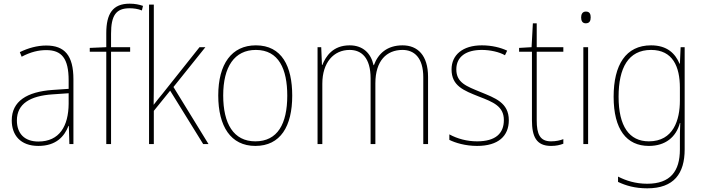

<svg xmlns="http://www.w3.org/2000/svg" viewBox="-20 -785 3833 1046"><path d="M232 -537C182 -537 133 -523 88 -501L98 -476C147 -502 190 -512 232 -512C316 -512 354 -467 354 -347V-301L266 -295C127 -285 44 -234 44 -129C44 -49 91 10 189 10C286 10 331 -42 353 -99H355L358 0H380V-353C380 -483 332 -537 232 -537ZM267 -271 354 -277V-220C353 -98 304 -14 189 -14C114 -14 72 -57 72 -129C72 -220 145 -263 267 -271Z M689 -503V-528H585V-601C585 -701 612 -740 686 -740C707 -740 732 -737 753 -728L759 -753C738 -760 716 -765 686 -765C594 -765 559 -710 559 -604V-528L469 -524V-503H559V0H585V-503Z M818 -376V-760H792V0H818V-181L907 -291L1087 0H1116L925 -311L1099 -528H1067L865 -274C847 -252 836 -239 817 -214C818 -271 818 -318 818 -376Z M1572 -264C1572 -423 1516 -538 1374 -538C1242 -538 1169 -436 1169 -265C1169 -97 1237 10 1371 10C1508 10 1572 -97 1572 -264ZM1196 -265C1196 -421 1257 -513 1374 -513C1499 -513 1545 -408 1545 -264C1545 -110 1492 -15 1371 -15C1252 -15 1196 -112 1196 -265Z M2173 -538C2089 -538 2040 -493 2017 -430H2015C2001 -495 1957 -538 1885 -538C1793 -538 1755 -478 1736 -431H1734L1730 -528H1710V0H1736V-329C1736 -445 1798 -513 1885 -513C1949 -513 1999 -471 1999 -358V0H2025V-331C2025 -454 2086 -513 2173 -513C2237 -513 2286 -470 2286 -364V0H2312V-366C2312 -484 2255 -538 2173 -538Z M2752 -130C2752 -226 2677 -251 2597 -284C2522 -315 2466 -334 2466 -407C2466 -477 2520 -513 2605 -513C2650 -513 2700 -502 2731 -484L2743 -509C2707 -526 2659 -538 2605 -538C2500 -538 2440 -485 2440 -407C2440 -317 2506 -292 2589 -259C2667 -229 2725 -206 2725 -131C2725 -59 2681 -15 2579 -15C2524 -15 2472 -29 2428 -53V-23C2460 -7 2515 10 2579 10C2695 10 2752 -44 2752 -130Z M2982 -15C2921 -15 2904 -55 2904 -130V-503H3049V-528H2904V-658H2883L2876 -528L2808 -524V-503H2878V-130C2878 -42 2901 10 2982 10C3011 10 3030 5 3049 -2V-27C3031 -20 3009 -15 2982 -15Z M3172 -722C3152 -722 3146 -706 3146 -690C3146 -673 3152 -658 3171 -658C3192 -658 3198 -672 3198 -690C3198 -706 3194 -722 3172 -722ZM3184 -528H3158V0H3184Z M3527 -538C3389 -538 3323 -431 3323 -258C3323 -79 3394 10 3515 10C3604 10 3663 -37 3684 -115H3686C3684 -75 3684 -51 3684 -15V29C3684 148 3632 216 3506 216C3442 216 3390 199 3347 177V206C3389 226 3439 241 3506 241C3652 241 3710 160 3710 29V-528H3688L3684 -438H3682C3659 -493 3615 -538 3527 -538ZM3527 -513C3645 -513 3684 -422 3684 -307V-237C3684 -132 3649 -15 3515 -15C3408 -15 3350 -97 3350 -258C3350 -415 3403 -513 3527 -513Z"/></svg>

Font: Noto Sans Hebrew SemiCondensed Thin
Style: Regular
Weight: 100
Width: 4
Designer: Monotype Design Team
Foundry: Monotype Imaging Inc.
Version: Version 2.004